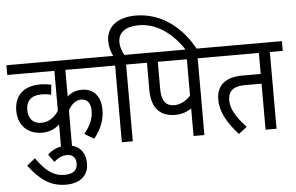

<svg xmlns="http://www.w3.org/2000/svg" viewBox="-69 -1002 2119 1376"><g transform="rotate(-5 991.0 -314.0)"><path d="M710 -552V-622H0V-552H339V-266C313 -222 268 -189 214 -189C161 -189 121 -221 121 -288C121 -356 160 -392 231 -392C257 -392 281 -389 301 -383L308 -455C286 -460 259 -464 229 -464C110 -464 42 -400 42 -291C42 -176 120 -118 213 -118C265 -118 308 -136 339 -167V0H418V-260C439 -302 474 -330 511 -330C555 -330 580 -301 580 -243C580 -182 553 -131 513 -83L581 -42C633 -107 658 -173 658 -244C658 -342 607 -400 522 -400C478 -400 442 -384 418 -360V-552Z M350 268C455 268 514 216 514 129C514 47 466 -11 377 -11C321 -11 279 8 242 42L282 98C310 73 340 57 375 57C418 57 440 81 440 124C440 172 408 197 346 197C270 197 213 156 145 60L86 108C163 212 241 268 350 268Z M855 -552H948V-622H849C835 -646 821 -677 821 -716C821 -786 875 -825 970 -825C1095 -825 1211 -745 1293 -615H1372C1286 -777 1140 -896 953 -896C823 -896 742 -834 742 -730C742 -688 753 -653 768 -622H696V-552H776V0H855Z M1370 -552H1464V-622H934V-552H1005V-356C1005 -222 1069 -162 1176 -162C1222 -162 1262 -177 1292 -198V0H1370ZM1292 -552V-290C1262 -257 1219 -232 1175 -232C1116 -232 1083 -267 1083 -357V-552Z M1889 -552H1982V-622H1450V-552H1810V-401H1678C1563 -401 1491 -352 1491 -243C1491 -156 1537 -76 1617 14L1677 -32C1607 -109 1569 -167 1569 -232C1569 -305 1615 -331 1690 -331H1810V0H1889Z"/></g></svg>

Font: Noto Sans Devanagari SemiCondensed
Style: Regular
Weight: 400
Width: 4
Designer: Jelle Bosma - Monotype Design Team
Foundry: Monotype Imaging Inc.
Version: Version 2.004